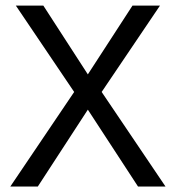

<svg xmlns="http://www.w3.org/2000/svg" viewBox="-20 -679 640 699"><path d="M299.8 -408.2 462.4 -658.7H562.5L350.1 -344.2L582.5 0H482.4L299.8 -279.8L117.7 0H17.6L250 -344.2L37.6 -658.7H137.7Z"/></svg>

Font: Liberation Mono
Style: Regular
Weight: 400
Monospace: yes
Designer: Steve Matteson
Foundry: Ascender Corporation
Version: Version 2.1.5